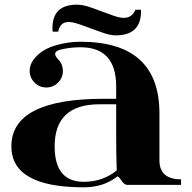

<svg xmlns="http://www.w3.org/2000/svg" viewBox="-20 -801 834 832"><path d="M108.6 -493.9Q108.6 -519 123.8 -540.5Q156.7 -586.7 224.6 -605.5Q275.6 -620.1 328.6 -620.1Q670.9 -620.1 670.9 -309.6V-106Q670.9 -23.9 764.6 -23.9V0H530.3Q518.6 0 505.6 -19.5Q492.7 -39.1 488 -36.1Q429 10.7 342.8 10.7Q29.3 10.7 29.3 -167Q29.3 -373 430.7 -373H483.4V-426.8Q483.4 -596.2 328.6 -596.2Q286.6 -596.2 245.6 -586.9Q219 -581.1 219 -567.1Q219 -557.6 231.4 -544.4Q252.4 -523.9 252.4 -493.7Q252.4 -463.9 231.4 -442.9Q210.4 -421.9 180.7 -421.9Q150.9 -421.9 129.9 -442.9Q108.9 -463.9 108.6 -493.9ZM483.4 -349.1H411.1Q216.8 -349.1 216.8 -167Q216.8 -13.2 342.8 -13.2Q426 -13.2 485.8 -62.5Q483.4 -135.3 483.4 -215.1ZM590.8 -758.8Q591.1 -755.6 591.1 -752.4Q591.1 -647.7 481.4 -647.7Q457.3 -647.7 421.4 -660.6L330.8 -693.4Q296.4 -705.8 278.1 -705.8Q240.2 -705.8 232.2 -663.8H208.3Q207.3 -671.9 207.3 -679.2Q207.3 -780.8 313.7 -780.8Q340.8 -780.8 377.7 -767.3L468 -734.4Q497.6 -723.6 516.8 -723.6Q552.2 -723.6 566.9 -758.8Z"/></svg>

Font: itsadzoke
Style: Regular
Weight: 700
Width: 7
Version: Version 0.45